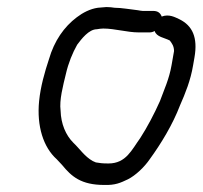

<svg xmlns="http://www.w3.org/2000/svg" viewBox="-20 -513 575 545"><path d="M374 -421H404C409 -421 414 -422 419 -425C424 -408 447 -406 462 -398C468 -390 474 -382 474 -368L467 -328C460 -288 446 -259 434 -226C418 -190 398 -152 378 -121C354 -88 338 -49 288 -49C270 -49 264 -50 252 -52L243 -56C220 -69 206 -91 188 -108C167 -129 153 -161 152 -199C148 -229 159 -270 167 -303C174 -334 186 -363 199 -386C211 -402 232 -430 255 -430C261 -431 267 -432 273 -432C306 -432 341 -421 374 -421ZM439 -466C435 -477 427 -482 415 -482H385C382 -482 377 -483 371 -484C352 -486 325 -491 305 -491C299 -492 291 -493 282 -493L258 -491C236 -488 215 -477 198 -464C162 -437 134 -397 119 -345C107 -309 95 -267 91 -226C84 -155 103 -95 141 -61L156 -45C183 -12 210 12 276 12C307 13 322 6 343 -4C365 -15 390 -39 405 -61C437 -105 470 -159 491 -214C506 -248 521 -285 528 -327L532 -350C542 -407 526 -440 490 -458C477 -464 460 -474 439 -466Z"/></svg>

Font: Blanket
Style: Obl
Weight: 400
Foundry: Cannot Into Space Fonts
Version: Version 0.9